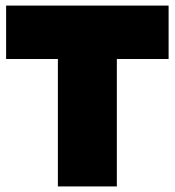

<svg xmlns="http://www.w3.org/2000/svg" viewBox="-20 -670 628 690"><path d="M188 0V-458H2V-649.9H585.9V-458H399.9V0Z"/></svg>

Font: Apfel Grotezk Satt
Style: Regular
Weight: 900
Designer: Luigi Gorlero
Foundry: © 2023, Luigi Gorlero & Collletttivo
Version: Version 2.000;Glyphs 3.2 (3217)